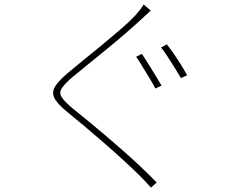

<svg xmlns="http://www.w3.org/2000/svg" viewBox="-20 -803 1040 870"><path d="M623 -559Q635 -541 651.5 -514.5Q668 -488 684.5 -461Q701 -434 712 -415L684 -402Q674 -422 658 -448Q642 -474 626 -500.5Q610 -527 597 -546ZM736 -602Q749 -586 766 -561.5Q783 -537 799.5 -510.5Q816 -484 828 -462L800 -449Q788 -470 772 -495.5Q756 -521 740 -545.5Q724 -570 710 -588ZM663 -755Q655 -748 638 -732Q621 -716 613 -709Q586 -684 546 -649.5Q506 -615 461.5 -578.5Q417 -542 375.5 -508.5Q334 -475 304 -450Q271 -421 259 -401.5Q247 -382 259.5 -362.5Q272 -343 309 -312Q341 -286 379 -255Q417 -224 457.5 -189.5Q498 -155 539 -119Q580 -83 618.5 -46.5Q657 -10 690 24L664 47Q654 35 641 21.5Q628 8 614 -6Q584 -36 542 -74.5Q500 -113 453.5 -153.5Q407 -194 362.5 -231.5Q318 -269 282 -298Q237 -335 225.5 -361Q214 -387 230.5 -412.5Q247 -438 287 -472Q314 -495 355.5 -528.5Q397 -562 442.5 -599.5Q488 -637 528.5 -672Q569 -707 594 -734Q602 -743 614 -758Q626 -773 631 -783Z"/></svg>

Font: Noto Sans SC Thin
Style: Regular
Weight: 100
Designer: Ryoko NISHIZUKA 西塚涼子 (kana, bopomofo & ideographs); Paul D. Hunt (Latin, Greek & Cyrillic); Sandoll Communications 산돌커뮤니
Foundry: Adobe
Version: Version 2.004-H2;hotconv 1.0.118;makeotfexe 2.5.65603